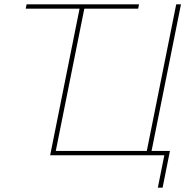

<svg xmlns="http://www.w3.org/2000/svg" viewBox="-20 -718 898 888"><path d="M710 150 740 0H212L348 -678H99L103 -698H623L619 -678H370L238 -20H659L795 -698H817L681 -20H766L732 150Z"/></svg>

Font: IBM Plex Sans Thin
Style: Italic
Weight: 250
Italic angle: -11.31°
Designer: Mike Abbink, Paul van der Laan, Pieter van Rosmalen
Foundry: Bold Monday
Version: Version 3.201